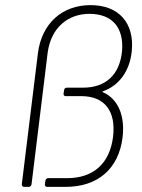

<svg xmlns="http://www.w3.org/2000/svg" viewBox="-20 -729 553 749"><path d="M74 0H92C98 0 102 -4 103 -10L166 -524C179 -620 244 -675 329 -675C418 -675 464 -621 456 -529C447 -439 394 -387 304 -387H241C235 -387 230 -383 230 -377L228 -364C227 -358 231 -354 236 -354H299C389 -353 433 -295 421 -195C408 -91 344 -34 242 -34H168C162 -34 158 -30 157 -24L155 -10C155 -4 158 0 164 0H236C363 0 443 -72 458 -192C469 -279 439 -344 382 -369C379 -370 379 -372 382 -373C444 -395 486 -451 494 -529C505 -639 444 -709 333 -709C224 -709 143 -639 128 -522L65 -10C65 -4 68 0 74 0Z"/></svg>

Font: Barlow ExtraLight
Style: Italic
Weight: 275
Italic angle: -7°
Designer: Jeremy Tribby
Foundry: Tribby Type
Version: Version 1.422;hotconv 1.0.109;makeotfexe 2.5.65596